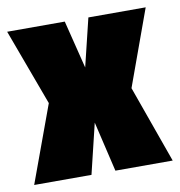

<svg xmlns="http://www.w3.org/2000/svg" viewBox="-64 -559 578 617"><g transform="rotate(-10 225.0 -250.0)"><path d="M-1 0 91 -251 -1 -500H187L226 -343.5L264 -500H451L361 -252L451 0H264L225.5 -163.5L186 0Z"/></g></svg>

Font: Trispace Condensed ExtraBold
Style: Regular
Weight: 800
Width: 3
Designer: Tyler Finck
Foundry: Etcetera Type Company
Version: Version 1.210; ttfautohint (v1.8.3)